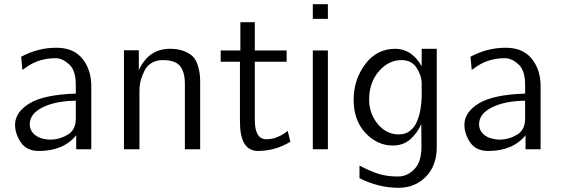

<svg xmlns="http://www.w3.org/2000/svg" viewBox="-20 -713 2681 917"><path d="M52 -117Q52 -177 120.5 -219Q189 -261 342 -266V-308Q342 -377 310 -406Q278 -435 246 -435Q170 -435 113 -397L87 -379L81 -442Q161 -485 249 -485Q332 -485 374 -432Q416 -379 416 -302V0H344V-67Q283 8 166 8Q107 8 79.5 -33Q52 -74 52 -117ZM122 -119Q122 -93 140.5 -74.5Q159 -56 188 -50Q204 -46 223 -46Q266 -47 304 -70Q342 -93 342 -146V-232Q246 -231 184 -200.5Q122 -170 122 -119Z M572 0V-473H643V-378Q690 -480 792 -480Q832 -480 861 -468Q890 -456 904 -440Q918 -424 925.5 -398Q933 -372 934.5 -355.5Q936 -339 936 -315V-314V0H863V-312Q863 -368 840.5 -397Q818 -426 757 -426Q726 -426 703.5 -412Q681 -398 670 -375Q659 -352 653.5 -334Q648 -316 647 -299Q646 -294 646 -265V0Z M1034 -418V-472H1128V-607H1197V-472H1349V-418H1197V-140Q1197 -48 1252 -48Q1280 -48 1304 -58Q1328 -68 1341 -78L1354 -88L1367 -36Q1294 8 1212 8Q1126 8 1126 -132V-418Z M1474 0V-472H1546V0ZM1474 -623V-693H1546V-623Z M1669 -237Q1669 -332 1724 -406Q1779 -480 1868 -480Q1946 -480 1994 -397V-480H2066V-11Q2066 78 2014 131Q1962 184 1883 184Q1789 184 1697 138V78Q1749 105 1788.5 117.5Q1828 130 1881 130Q1925 130 1959 95Q1993 60 1993 -13Q1993 -32 1992.5 -67.5Q1992 -103 1992 -121Q1975 -80 1941 -49Q1907 -18 1856 -18Q1782 -18 1725.5 -78Q1669 -138 1669 -237ZM1743 -237Q1743 -171 1784 -121Q1825 -71 1886 -71Q1916 -71 1938 -88Q1960 -105 1971.5 -133Q1983 -161 1988 -189.5Q1993 -218 1994 -250V-315Q1994 -351 1970 -388.5Q1946 -426 1898 -426Q1835 -426 1789 -372Q1743 -318 1743 -237Z M2198 -117Q2198 -177 2266.5 -219Q2335 -261 2488 -266V-308Q2488 -377 2456 -406Q2424 -435 2392 -435Q2316 -435 2259 -397L2233 -379L2227 -442Q2307 -485 2395 -485Q2478 -485 2520 -432Q2562 -379 2562 -302V0H2490V-67Q2429 8 2312 8Q2253 8 2225.5 -33Q2198 -74 2198 -117ZM2268 -119Q2268 -93 2286.5 -74.5Q2305 -56 2334 -50Q2350 -46 2369 -46Q2412 -47 2450 -70Q2488 -93 2488 -146V-232Q2392 -231 2330 -200.5Q2268 -170 2268 -119Z"/></svg>

Font: Coval
Style: ExtraLight
Weight: 250
Foundry: Context Ltd
Version: Version 001.000